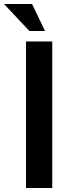

<svg xmlns="http://www.w3.org/2000/svg" viewBox="-32 -939 379 959"><path d="M98 -732H229V0H98ZM-12 -919H128L193 -784H115Z"/></svg>

Font: Reem Kufi SemiBold
Style: Regular
Weight: 600
Designer: Khaled Hosny
Version: Version 1.001